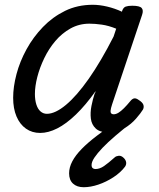

<svg xmlns="http://www.w3.org/2000/svg" viewBox="-20 -539 663 803"><path d="M148 17Q114 17 88.5 -1Q63 -19 49 -52Q35 -85 35 -130Q35 -176 49 -229Q63 -282 91 -333Q119 -384 159.5 -426Q200 -468 252 -493.5Q304 -519 368 -519Q396 -519 428 -511.5Q460 -504 490 -490L491 -494Q496 -508 506 -511.5Q516 -515 533 -515Q564 -515 572.5 -505.5Q581 -496 574 -476L449 -103Q443 -85 442.5 -76Q442 -67 446 -64Q450 -61 455 -61Q465 -61 475.5 -67.5Q486 -74 498.5 -86.5Q511 -99 525 -116Q533 -126 541 -127.5Q549 -129 560 -121Q576 -111 579.5 -101Q583 -91 578 -81Q569 -66 549 -43Q529 -20 500.5 -2.5Q472 15 435 15Q398 15 380.5 -1.5Q363 -18 360 -43Q357 -68 362.5 -96Q368 -124 376 -148Q378 -150 378.5 -152.5Q379 -155 380 -158Q338 -99 297.5 -60Q257 -21 219.5 -2Q182 17 148 17ZM126 -146Q126 -121 132 -102Q138 -83 149.5 -73Q161 -63 176 -63Q211 -63 256 -100.5Q301 -138 351.5 -210Q402 -282 455 -386L466 -419Q434 -432 405.5 -436Q377 -440 354 -440Q311 -440 275 -420Q239 -400 211.5 -367.5Q184 -335 165 -295.5Q146 -256 136 -217Q126 -178 126 -146ZM330 244Q302 244 285.5 229Q269 214 269 186Q269 161 282.5 135.5Q296 110 322 83.5Q348 57 385.5 28.5Q423 0 470 -33L530 -31V-26Q493 3 462 29.5Q431 56 409 79Q387 102 375 120Q363 138 363 151Q363 160 367.5 164Q372 168 379 168Q397 168 415 155.5Q433 143 460 119Q465 114 476 112.5Q487 111 498 122Q506 130 507.5 139.5Q509 149 503 158Q484 183 454 202.5Q424 222 391.5 233Q359 244 330 244Z"/></svg>

Font: Playwrite NZ
Style: Regular
Weight: 400
Designer: Veronika Burian, José Scaglione
Foundry: TypeTogether
Version: Version 1.002